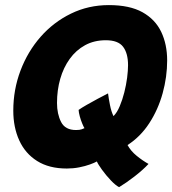

<svg xmlns="http://www.w3.org/2000/svg" viewBox="-20 -670 693 773"><path d="M459.5 83.5Q445.5 76.5 426 56Q406.5 35.5 390.5 13.2Q374.5 -9 370 -20Q360.5 -14.5 341.8 -7.8Q323 -1 298.8 3.8Q274.5 8.5 249 8.5Q177.5 8.5 129.5 -21.8Q81.5 -52 57.5 -104.8Q33.5 -157.5 33.5 -224.5Q33.5 -309 62.5 -385.8Q91.5 -462.5 143.5 -521.8Q195.5 -581 265.8 -615.2Q336 -649.5 418.5 -649.5Q502 -649.5 553.5 -620.8Q605 -592 629 -541.8Q653 -491.5 653 -426.5Q653 -360.5 634.8 -294.5Q616.5 -228.5 581 -174Q545.5 -119.5 493.5 -86Q506.5 -62 530.5 -42.5Q554.5 -23 578 -10Q555 14.5 521.8 40.2Q488.5 66 459.5 83.5ZM320 -154Q316.5 -159.5 311 -172.8Q305.5 -186 301.2 -201.5Q297 -217 296.5 -227.5Q308.5 -236 329.5 -248Q350.5 -260 373.8 -272.5Q397 -285 415 -294Q417.5 -273.5 422.8 -247Q428 -220.5 437 -202.5Q451.5 -217 462.2 -242.8Q473 -268.5 480.5 -298.2Q488 -328 491.8 -357Q495.5 -386 495.5 -407.5Q495.5 -455.5 475.5 -481.8Q455.5 -508 406 -508Q359 -508 322.5 -488Q286 -468 260.8 -433Q235.5 -398 222.5 -352.5Q209.5 -307 209.5 -255.5Q209.5 -211 226 -178.8Q242.5 -146.5 286 -146.5Q301 -146.5 309 -149.5Q317 -152.5 320 -154Z"/></svg>

Font: Grandstander Thin ExtraBold
Style: Italic
Weight: 800
Italic angle: -15°
Version: Version 1.200